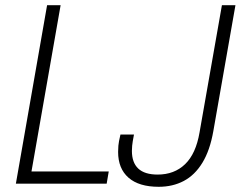

<svg xmlns="http://www.w3.org/2000/svg" viewBox="-20 -706 933 738"><path d="M41 0 161 -686H213L101 -47H398L390 0ZM590 12Q514 12 474 -23Q434 -58 434 -122Q434 -132 435 -146Q436 -160 443 -189H495Q489 -158 488 -146Q487 -134 487 -126Q487 -81 511.5 -58Q536 -35 586 -35Q650 -35 691.5 -75Q733 -115 747 -197L833 -686H885L800 -202Q787 -128 758 -80.5Q729 -33 686.5 -10.5Q644 12 590 12Z"/></svg>

Font: Archivo SemiCondensed Thin
Style: Italic
Weight: 250
Width: 4
Italic angle: -10°
Designer: Hector Gatti
Foundry: Omnibus-Type
Version: Version 2.001